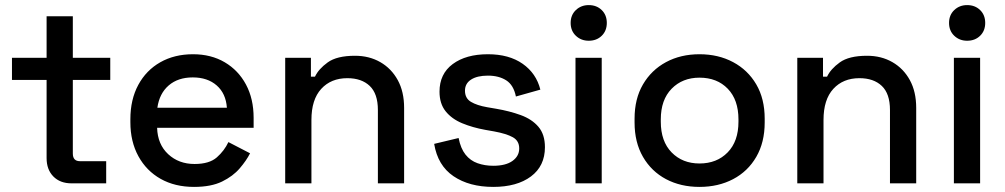

<svg xmlns="http://www.w3.org/2000/svg" viewBox="-20 -720 3946 754"><path d="M261 0Q216 0 189.5 -27Q163 -54 163 -99V-406H27V-493H163V-656H266V-493H413V-406H266V-117Q266 -87 294 -87H397V0Z M742 14Q667 14 611 -17.5Q555 -49 523.5 -106.5Q492 -164 492 -240V-252Q492 -329 523 -386.5Q554 -444 609.5 -475.5Q665 -507 738 -507Q809 -507 862.5 -475.5Q916 -444 946 -388Q976 -332 976 -257V-218H597Q599 -153 640.5 -114.5Q682 -76 744 -76Q802 -76 831.5 -102Q861 -128 877 -162L962 -118Q948 -90 921.5 -59Q895 -28 852 -7Q809 14 742 14ZM598 -297H871Q867 -353 831 -384.5Q795 -416 737 -416Q679 -416 642.5 -384.5Q606 -353 598 -297Z M1100 0V-493H1201V-419H1217Q1231 -449 1267 -475Q1303 -501 1374 -501Q1430 -501 1473.5 -476Q1517 -451 1542 -405.5Q1567 -360 1567 -296V0H1464V-288Q1464 -352 1432 -382.5Q1400 -413 1344 -413Q1280 -413 1241.5 -371Q1203 -329 1203 -249V0Z M1917 14Q1823 14 1761 -28Q1699 -70 1685 -155L1781 -178Q1789 -137 1808 -113Q1827 -89 1855.5 -79Q1884 -69 1917 -69Q1966 -69 1992.5 -88Q2019 -107 2019 -137Q2019 -167 1994 -181Q1969 -195 1920 -204L1886 -210Q1836 -219 1795 -236Q1754 -253 1730 -283Q1706 -313 1706 -360Q1706 -430 1758 -468.5Q1810 -507 1896 -507Q1979 -507 2032.5 -469.5Q2086 -432 2102 -368L2006 -341Q1997 -386 1968 -404.5Q1939 -423 1896 -423Q1854 -423 1830 -407.5Q1806 -392 1806 -364Q1806 -334 1829.5 -320Q1853 -306 1893 -299L1928 -293Q1981 -284 2025 -268Q2069 -252 2094.5 -222Q2120 -192 2120 -142Q2120 -68 2065 -27Q2010 14 1917 14Z M2240 0V-493H2343V0ZM2292 -560Q2262 -560 2241.5 -579.5Q2221 -599 2221 -630Q2221 -661 2241.5 -680.5Q2262 -700 2292 -700Q2323 -700 2343 -680.5Q2363 -661 2363 -630Q2363 -599 2343 -579.5Q2323 -560 2292 -560Z M2727 14Q2653 14 2595.5 -16.5Q2538 -47 2505 -104Q2472 -161 2472 -239V-254Q2472 -332 2505 -388.5Q2538 -445 2595.5 -476Q2653 -507 2727 -507Q2801 -507 2859 -476Q2917 -445 2950 -388.5Q2983 -332 2983 -254V-239Q2983 -161 2950 -104Q2917 -47 2859 -16.5Q2801 14 2727 14ZM2727 -78Q2795 -78 2837.5 -121.5Q2880 -165 2880 -242V-251Q2880 -328 2838 -371.5Q2796 -415 2727 -415Q2660 -415 2617.5 -371.5Q2575 -328 2575 -251V-242Q2575 -165 2617.5 -121.5Q2660 -78 2727 -78Z M3111 0V-493H3212V-419H3228Q3242 -449 3278 -475Q3314 -501 3385 -501Q3441 -501 3484.5 -476Q3528 -451 3553 -405.5Q3578 -360 3578 -296V0H3475V-288Q3475 -352 3443 -382.5Q3411 -413 3355 -413Q3291 -413 3252.5 -371Q3214 -329 3214 -249V0Z M3726 0V-493H3829V0ZM3778 -560Q3748 -560 3727.5 -579.5Q3707 -599 3707 -630Q3707 -661 3727.5 -680.5Q3748 -700 3778 -700Q3809 -700 3829 -680.5Q3849 -661 3849 -630Q3849 -599 3829 -579.5Q3809 -560 3778 -560Z"/></svg>

Font: Space Grotesk Medium
Style: Regular
Weight: 500
Designer: Florian Karsten
Foundry: Florian Karsten
Version: Version 2.000